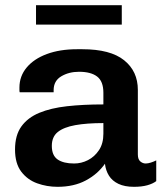

<svg xmlns="http://www.w3.org/2000/svg" viewBox="-20 -711 648 741"><path d="M202 10Q161 10 123.5 -3.5Q86 -17 62 -48.5Q38 -80 38 -134Q38 -189 62.5 -223Q87 -257 131.5 -275.5Q176 -294 238.5 -301Q301 -308 379 -308V-353Q379 -397 355 -415.5Q331 -434 285 -434Q246 -434 216.5 -416.5Q187 -399 187 -363V-355H56Q55 -358 55 -363.5Q55 -369 55 -373Q55 -417 83 -450.5Q111 -484 161 -502.5Q211 -521 277 -521H298Q406 -521 459 -478.5Q512 -436 512 -364V-115Q512 -96 521.5 -88Q531 -80 542 -80Q551 -80 562 -83.5Q573 -87 583 -92V-12Q570 -2 548.5 4Q527 10 497 10Q461 10 437 -1.5Q413 -13 400.5 -33Q388 -53 385 -79Q357 -39 311 -14.5Q265 10 202 10ZM266 -80Q294 -80 319.5 -93Q345 -106 362 -131.5Q379 -157 379 -195V-236Q315 -236 270.5 -228Q226 -220 203 -201.5Q180 -183 180 -148Q180 -111 202.5 -95.5Q225 -80 266 -80ZM119 -616V-691H450V-616Z"/></svg>

Font: Chivo Medium SemiBold
Style: Regular
Weight: 600
Version: Version 2.002